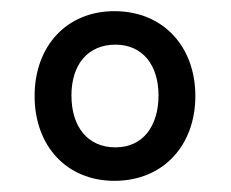

<svg xmlns="http://www.w3.org/2000/svg" viewBox="-20 -749 413 344"><path d="M185 -425C272 -425 330 -488 330 -577C330 -666 272 -729 185 -729C99 -729 42 -666 42 -577C42 -488 99 -425 185 -425ZM187 -485C136 -485 108 -523 108 -578C108 -633 137 -669 187 -669C235 -669 264 -633 264 -578C264 -523 236 -485 187 -485Z"/></svg>

Font: Noto Serif Tamil SemiCondensed
Style: Bold
Weight: 700
Width: 4
Designer: Indian Type Foundry, Tom Grace, and the Monotype Design Team
Foundry: Monotype Imaging Inc.
Version: Version 2.004